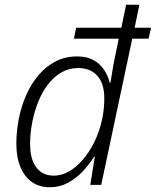

<svg xmlns="http://www.w3.org/2000/svg" viewBox="-20 -780 657 810"><path d="M190 10Q147 10 115.5 -11.5Q84 -33 66.5 -74.5Q49 -116 49 -173Q49 -226 59.5 -279.5Q70 -333 91 -380Q112 -427 143 -463.5Q174 -500 214.5 -521Q255 -542 305 -542Q347 -542 374.5 -526.5Q402 -511 419 -485.5Q436 -460 443 -431H446Q449 -449 452 -468Q455 -487 458.5 -506.5Q462 -526 466 -544L481 -617H292L301 -663H492L512 -760H568L548 -663H617L607 -617H538L407 0H361L380 -119H377Q357 -87 329.5 -57.5Q302 -28 267 -9Q232 10 190 10ZM207 -39Q234 -39 260.5 -51.5Q287 -64 310.5 -86.5Q334 -109 354 -139Q374 -169 389 -205.5Q404 -242 412 -282.5Q420 -323 420 -365Q420 -427 391 -460Q362 -493 309 -493Q271 -493 239 -474.5Q207 -456 182.5 -424Q158 -392 141.5 -351Q125 -310 116 -264Q107 -218 107 -172Q107 -109 133 -74Q159 -39 207 -39Z"/></svg>

Font: Noto Sans Display Light
Style: Italic
Weight: 300
Italic angle: -12°
Designer: Monotype Design Team
Foundry: Monotype Imaging Inc.
Version: Version 2.003